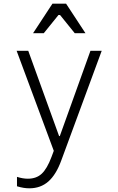

<svg xmlns="http://www.w3.org/2000/svg" viewBox="-20 -815 640 1040"><path d="M72 143V194Q92 200 108 202.5Q124 205 139 205Q200 205 242 168Q284 131 312 54L531 -540H470L304 -78H300L133 -540H70L281 28L280 15V6L279 -2V-8L278 -16L259 35Q235 99 206 126Q177 153 131 153Q117 153 102.5 150.5Q88 148 72 143ZM159 -635H217L301 -739L385 -635H443L338 -795H264Z"/></svg>

Font: CommitMonoV142 ExtLt
Style: Regular
Weight: 200
Monospace: yes
Designer: Eigil Nikolajsen
Foundry: Eigil Nikolajsen
Version: Version 1.142